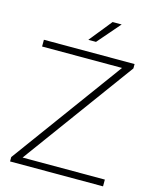

<svg xmlns="http://www.w3.org/2000/svg" viewBox="-136 -1035 907 1125"><g transform="rotate(15 317.5 -472.0)"><path d="M35.5 0V-26.5L527.5 -699H42.5V-740H592.5V-713.5L100.5 -41H599.5V0ZM294 -807 404.5 -944.5H459.5L340.5 -807Z"/></g></svg>

Font: Encode Sans Expanded Expanded ExtraLight
Style: Regular
Weight: 200
Width: 7
Designer: Multiple Designers
Foundry: Impallari Type
Version: Version 3.000; ttfautohint (v1.8.3) -l 8 -r 50 -G 200 -x 14 